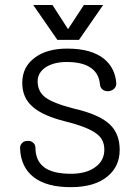

<svg xmlns="http://www.w3.org/2000/svg" viewBox="-20 -734 540 770"><path d="M249 -539.1Q169.9 -539.1 121.1 -503.9Q69.3 -466.8 69.3 -401.4Q69.3 -340.8 112.3 -304.7Q151.4 -270.5 238.3 -248Q334 -224.6 369.1 -196.3Q398.4 -173.8 398.4 -133.8Q398.4 -90.8 364.3 -65.4Q328.1 -37.1 264.6 -37.1Q188.5 -37.1 154.3 -65.4Q122.1 -91.8 122.1 -142.6Q121.1 -156.2 111.3 -163.1Q102.5 -169.9 89.8 -168.9Q77.1 -168.9 69.3 -161.1Q59.6 -152.3 60.5 -138.7Q63.5 -63.5 115.2 -23.4Q167 16.6 263.7 16.6Q360.4 16.6 412.1 -27.3Q460 -67.4 460 -132.8Q460 -198.2 419.9 -235.4Q377.9 -275.4 275.4 -298.8Q191.4 -320.3 160.2 -344.7Q130.9 -368.2 130.9 -408.2Q130.9 -442.4 164.1 -464.8Q197.3 -485.4 247.1 -485.4Q312.5 -485.4 345.7 -460.9Q377 -438.5 380.9 -395.5Q381.8 -381.8 392.6 -374Q402.3 -367.2 415 -368.2Q428.7 -370.1 437.5 -377.9Q447.3 -387.7 446.3 -401.4Q441.4 -460.9 398.4 -497.1Q347.7 -539.1 249 -539.1ZM190.4 -713.9H113.3L210 -574.2H296.9L393.6 -713.9H316.4L252.9 -617.2Z"/></svg>

Font: GulimChe
Style: Regular
Weight: 400
Monospace: yes
Version: Version 2.21